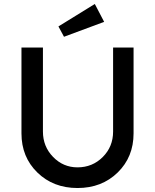

<svg xmlns="http://www.w3.org/2000/svg" viewBox="-20 -940 780 966"><path d="M88 -269V-701H196V-278Q196 -203 247 -150.5Q298 -98 370 -98Q445 -98 497 -150Q549 -202 549 -278V-701H652V-269Q652 -150 572 -72Q492 6 370 6Q248 6 168 -72Q88 -150 88 -269ZM274 -807 457 -920 504 -830 302 -755Z"/></svg>

Font: Easer Grotesk
Style: Regular
Weight: 400
Designer: Boardeaser, Bonnie Shaver-Troup, Thomas Jockin
Foundry: Lexend
Version: Version 1.008;Glyphs 3.1.2 (3151)